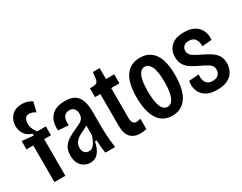

<svg xmlns="http://www.w3.org/2000/svg" viewBox="-81 -1141 2016 1597"><g transform="rotate(-30 927.0 -342.5)"><path d="M88 0V-352H23V-432L133 -421V-439Q83 -454 61.5 -489.5Q40 -525 40 -565Q40 -619 75 -658.5Q110 -698 178 -698Q200 -698 224.5 -691.5Q249 -685 272 -669L249 -577Q233 -588 216.5 -593Q200 -598 189 -598Q161 -598 149.5 -577.5Q138 -557 138 -533Q138 -505 149 -480Q160 -455 175 -437H258V-352H193V0Z M431 11Q402 11 374.5 -3Q347 -17 330 -47Q313 -77 313 -125Q313 -172 332 -203Q351 -234 385 -255.5Q419 -277 462 -295Q487 -306 507.5 -316.5Q528 -327 540.5 -344Q553 -361 553 -389Q553 -419 537.5 -437.5Q522 -456 492 -456Q455 -456 438.5 -427.5Q422 -399 428 -350L329 -357Q322 -440 364 -490.5Q406 -541 499 -541Q586 -541 621 -492Q656 -443 656 -349V-196Q656 -170 658 -134Q660 -98 663.5 -62.5Q667 -27 671 0H578Q572 -32 569.5 -63Q567 -94 565 -125H550Q522 11 431 11ZM467 -78Q497 -78 517.5 -105.5Q538 -133 553 -182V-275Q532 -262 508 -251Q484 -240 462 -226.5Q440 -213 425.5 -193Q411 -173 411 -142Q411 -111 426.5 -94.5Q442 -78 467 -78Z M913 8Q851 8 818 -27.5Q785 -63 785 -140V-443H734V-528H756Q786 -528 799 -537.5Q812 -547 815 -570L823 -633H888V-528H967V-441H888V-156Q888 -92 931 -92Q942 -92 971 -99V0Q939 8 913 8Z M1217 13Q1124 13 1078 -60.5Q1032 -134 1032 -267Q1032 -407 1080.5 -474Q1129 -541 1219 -541Q1308 -541 1355.5 -474.5Q1403 -408 1403 -270Q1403 -129 1354.5 -58Q1306 13 1217 13ZM1218 -71Q1256 -71 1277 -119Q1298 -167 1298 -265Q1298 -367 1275.5 -411.5Q1253 -456 1217 -456Q1181 -456 1159.5 -412.5Q1138 -369 1138 -265Q1138 -71 1218 -71Z M1649 13Q1576 13 1536 -14.5Q1496 -42 1483.5 -83.5Q1471 -125 1480 -169L1575 -175Q1570 -128 1587.5 -99Q1605 -70 1650 -70Q1689 -70 1706.5 -89.5Q1724 -109 1724 -136Q1724 -172 1696.5 -191Q1669 -210 1623 -231Q1587 -248 1553 -268Q1519 -288 1497.5 -319Q1476 -350 1476 -399Q1476 -461 1517.5 -501Q1559 -541 1642 -541Q1732 -541 1775 -493Q1818 -445 1811 -371L1718 -363Q1722 -402 1703.5 -430.5Q1685 -459 1642 -459Q1611 -459 1593.5 -443Q1576 -427 1576 -401Q1576 -368 1602.5 -348.5Q1629 -329 1675 -308Q1717 -288 1751 -267Q1785 -246 1805.5 -216.5Q1826 -187 1826 -141Q1826 -101 1808.5 -66Q1791 -31 1752 -9Q1713 13 1649 13Z"/></g></svg>

Font: Bricolage Grotesque 12pt Condensed Medium
Style: Regular
Weight: 500
Width: 3
Designer: Mathieu Triay
Foundry: Atelier Triay
Version: Version 1.001; ttfautohint (v1.8.4.7-5d5b);gftools[0.9.33.de